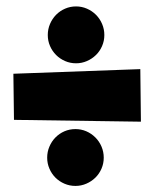

<svg xmlns="http://www.w3.org/2000/svg" viewBox="-20 -621 492 610"><path d="M24.4 -240.2 22.5 -386.7 425.8 -401.4 427.7 -234.4ZM309.6 -120.1Q309.6 -101.6 302.5 -85.2Q295.4 -68.8 283 -56.6Q270.5 -44.4 254.2 -37.4Q237.8 -30.3 219.7 -30.3Q201.2 -30.3 184.8 -37.4Q168.5 -44.4 156.2 -56.6Q144 -68.8 137 -85.2Q129.9 -101.6 129.9 -120.1Q129.9 -138.7 137 -155.3Q144 -171.9 156.2 -184.3Q168.5 -196.8 184.8 -203.9Q201.2 -210.9 219.7 -210.9Q237.8 -210.9 254.2 -203.9Q270.5 -196.8 283 -184.3Q295.4 -171.9 302.5 -155.3Q309.6 -138.7 309.6 -120.1ZM311.5 -509.8Q311.5 -491.2 304.4 -474.9Q297.4 -458.5 284.9 -446.3Q272.5 -434.1 256.1 -427Q239.7 -419.9 221.7 -419.9Q203.1 -419.9 186.8 -427Q170.4 -434.1 158.2 -446.3Q146 -458.5 138.9 -474.9Q131.8 -491.2 131.8 -509.8Q131.8 -528.3 138.9 -544.9Q146 -561.5 158.2 -574Q170.4 -586.4 186.8 -593.5Q203.1 -600.6 221.7 -600.6Q239.7 -600.6 256.1 -593.5Q272.5 -586.4 284.9 -574Q297.4 -561.5 304.4 -544.9Q311.5 -528.3 311.5 -509.8Z"/></svg>

Font: Luckiest Guy RUS-BEL-UKR
Style: Regular
Weight: 400
Designer: Astigmatic (AOETI)
Foundry: Astigmatic (AOETI)
Version: Version 1.00 March 11, 2019, initial release